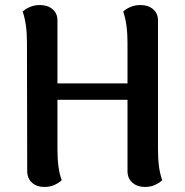

<svg xmlns="http://www.w3.org/2000/svg" viewBox="-20 -728 734 762"><path d="M624 -13Q614 -3 596 5.5Q578 14 555 14Q525 14 505.5 -3Q486 -20 486 -49V-332H208V-136Q208 -57 225 -13Q215 -3 197 5.5Q179 14 156 14Q126 14 107 -3Q88 -20 88 -49L87 -560Q87 -633 70 -682Q80 -692 98 -700Q116 -708 139 -708Q169 -708 188.5 -691.5Q208 -675 208 -647V-397H486V-560Q486 -633 469 -682Q479 -692 497 -700Q515 -708 538 -708Q568 -708 587.5 -691.5Q607 -675 607 -647V-136Q607 -57 624 -13Z"/></svg>

Font: Arima Madurai ExtraBold
Style: Regular
Weight: 800
Designer: Joana Correia and Natanael Gama
Foundry: NDISCOVER
Version: Version 1.019